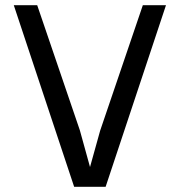

<svg xmlns="http://www.w3.org/2000/svg" viewBox="-20 -718 690 738"><path d="M265 0 33 -698H123L287 -217L326 -76L365 -216L529 -698H618L386 0Z"/></svg>

Font: Azeret Mono Light
Style: Regular
Weight: 300
Designer: Martin Vácha
Foundry: Displaay
Version: Version 1.002